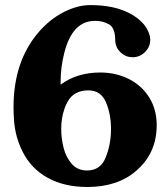

<svg xmlns="http://www.w3.org/2000/svg" viewBox="-20 -728 657 755"><path d="M327.1 -372.6Q270 -372.6 245.6 -327.6Q238.8 -315.9 232.9 -298.8L233.4 -298.3H232.9Q220.7 -262.7 220.7 -221.7Q220.7 -185.1 230 -147Q239.3 -109.9 262.2 -83.5Q285.2 -57.6 322.3 -57.6Q375.5 -57.6 395.5 -108.9Q416.5 -159.7 416.5 -221.7Q416.5 -279.3 396.5 -326.2Q376.5 -372.6 327.1 -372.6ZM35.2 -253.9Q33.2 -280.8 33.2 -306.6Q33.2 -484.9 129.9 -599.1Q174.8 -652.3 232.9 -681.6Q286.1 -708 335 -708Q427.7 -708 488.3 -676.3Q522.9 -659.2 546.9 -630.9Q555.2 -620.1 561.5 -607.4L564.9 -599.6L566.4 -595.7Q570.8 -584 570.8 -572.3Q570.8 -543.5 550.3 -523.4Q529.8 -502.9 501.5 -502.9Q475.1 -502.9 455.1 -521Q435.5 -539.1 433.1 -565.4V-569.3Q433.1 -616.7 410.2 -631.3Q386.2 -646 353.5 -646Q264.6 -646 232.9 -520.5Q218.3 -463.4 218.3 -405.8V-395Q282.7 -442.9 374 -442.9Q435.5 -442.9 486.3 -417.5Q537.1 -392.1 566.9 -344.7Q596.2 -297.4 596.2 -235.8Q596.2 -127 517.6 -58.1Q444.3 7.3 323.2 7.3Q232.9 7.3 167.5 -28.8Q102.5 -64.5 68.8 -131.8Q40 -189 35.2 -253.9Z"/></svg>

Font: inglobal
Style: Bold
Weight: 700
Designer: Andrey Kochetov, Denis Davydov, Evgeny Yurtaev
Foundry: inglobal.ru
Version: Version 1.00 September 25, 2014, initial release